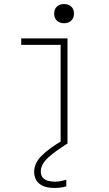

<svg xmlns="http://www.w3.org/2000/svg" viewBox="-20 -710 540 950"><path d="M280 0V-488H85V-520H314V0ZM297 -595Q275 -595 261.5 -608Q248 -621 248 -642Q248 -665 261.5 -677.5Q275 -690 297 -690Q319 -690 332.5 -677.5Q346 -665 346 -642Q346 -621 332.5 -608Q319 -595 297 -595ZM250 220Q210 220 187.5 207.5Q165 195 157 177Q149 159 149 141Q149 98 184.5 62Q220 26 284 -12L314 0Q250 40 216 72Q182 104 182 138Q182 159 192.5 170Q203 181 219.5 185Q236 189 252 189Q266 189 281 186Q296 183 308 179V212Q295 216 280 218Q265 220 250 220Z"/></svg>

Font: M PLUS 1 Code ExtraLight
Style: Regular
Weight: 250
Designer: Coji Morishita
Foundry: UNDERFOREST DESIGN
Version: Version 1.002